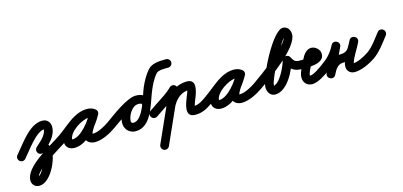

<svg xmlns="http://www.w3.org/2000/svg" viewBox="-101 -1113 4152 1976"><g transform="rotate(-15 1975.0 -125.5)"><path d="M-9.8 33.7C8.9 50.2 37.3 48.4 53.7 29.8C114.6 -39.2 233.1 -214.5 322.8 -214.5C324.9 -214.5 316 -223.3 316 -219.5C316 -151.3 243.1 -99.3 197.7 -55.3C179.8 -38 179.4 -9.6 196.7 8.3C214 26.2 242.4 26.6 260.3 9.3C260.3 9.3 260.3 9.3 260.3 9.3C326.7 -54.9 406 -118 406 -219.5C406 -268.4 372.4 -304.5 322.8 -304.5C182.2 -304.5 71 -125.8 -13.7 -29.8C-30.2 -11.1 -28.4 17.3 -9.8 33.7ZM260.3 9.3C260.3 9.3 260.3 9.3 260.3 9.3C261.5 8.1 270.9 1.9 267.6 2.9C265.8 3.4 260.4 3.6 262.2 3.6C260.6 3.4 259.1 3.3 257.5 3.1C252.2 2.1 247.3 -0.5 243.9 -4.8C241.7 -7.5 246.3 1.8 247.1 5.1C248.7 12.1 249.6 19.4 249.6 26.6C249.6 73.7 177.9 245.2 123.7 245.2C123.4 245.2 123.5 245.3 123.8 245.4C128.5 246.7 132.5 250.6 134.8 254.8C135.3 255.7 136.5 259.3 136.5 259.1C136.5 175.1 419.8 20.1 505.8 -40.1C526.2 -54.4 531.1 -82.5 516.9 -102.8C502.6 -123.2 474.5 -128.1 454.2 -113.9C333.3 -29.2 46.5 109.7 46.5 259.1C46.5 304.1 79.3 335.2 123.7 335.2C241.1 335.2 339.6 127.1 339.6 26.6C339.6 -20.9 320.4 -86.4 262.2 -86.4C237 -86.4 215.2 -72.3 197.7 -55.3C179.8 -38 179.4 -9.6 196.7 8.3C214 26.2 242.4 26.6 260.3 9.3Z M443 -51.3C457.2 -30.9 485.3 -25.9 505.7 -40C590.6 -99.1 690.7 -211.8 797.6 -211.8C807.5 -211.8 818.6 -210.3 826.8 -204.4C850.1 -187.8 874.6 -199.5 887.2 -219C899.7 -238.4 900.3 -265.6 875.6 -279.9C849.5 -295.1 826.9 -301.1 796.3 -301.1C669.4 -301.1 481.1 -169.2 481.1 -34.2C481.1 22.9 520.8 52.3 574.7 52.3C710.2 52.3 836.5 -108.7 895.5 -216.4C909.9 -242.7 897.3 -266.7 877.6 -277.5C857.9 -288.3 831 -285.9 816.5 -259.6C779.4 -191.8 697.3 -109.2 697.3 -31.6C697.3 21.7 744.8 49.7 793 49.7C869.9 49.7 959.1 3 1020.8 -40.1C1041.2 -54.4 1046.1 -82.5 1031.9 -102.8C1017.6 -123.2 989.5 -128.1 969.2 -113.9C923.7 -82 850.1 -40.3 793 -40.3C784.8 -40.3 780.3 -45.5 784.7 -39.1C786.2 -36.9 787.3 -29 787.3 -31.6C787.3 -68.7 872.1 -173.7 895.5 -216.4C909.9 -242.7 897.3 -266.6 877.6 -277.4C857.9 -288.3 830.9 -285.9 816.5 -259.6C776 -185.6 669.9 -37.7 574.7 -37.7C572.1 -37.7 569.5 -37.8 567 -38.1C561.3 -38.7 571.1 -26.7 571.1 -34.2C571.1 -117.3 720.8 -211.1 796.3 -211.1C811.7 -211.1 818.3 -209.1 830.4 -202.1C855.2 -187.7 879 -198.3 890.8 -216.6C902.6 -235 902.4 -261 879.2 -277.6C855.5 -294.5 826.5 -301.8 797.6 -301.8C662.4 -301.8 558.2 -186.1 454.3 -114C433.9 -99.8 428.9 -71.7 443 -51.3Z M958.1 -51.3C972.3 -30.9 1000.3 -25.9 1020.7 -40.1C1079.9 -81.3 1258 -214.8 1322.3 -214.8C1327.3 -214.8 1359.1 -213.5 1358.4 -203.5C1356.3 -173.5 1377.7 -157 1400.2 -155.4C1422.6 -153.9 1446.1 -167.3 1448.2 -197.2C1453.3 -270.2 1386.1 -304.8 1322.3 -304.8C1206.4 -304.8 1119.2 -180.2 1111.8 -74.3C1107 -5.9 1156.5 49.7 1225.9 49.7C1396 49.7 1442.4 -178.3 1492.9 -303C1517.2 -363 1545.8 -423.3 1588.8 -472.3C1612.1 -499 1686 -495.9 1717 -496C1741.8 -496 1761.9 -516.2 1761.8 -541.1C1761.7 -565.9 1741.5 -586 1716.7 -586C1716.7 -586 1716.7 -586 1716.7 -586C1651.9 -585.7 1567.5 -584.6 1521.1 -531.7C1478.3 -482.8 1447.3 -425 1421.6 -365.8C1386.9 -285.9 1331.9 -40.3 1225.9 -40.3C1208.6 -40.3 1200.4 -51.2 1201.6 -68.1C1205.6 -125.5 1255.4 -214.8 1322.3 -214.8C1327.5 -214.8 1359.1 -213.4 1358.4 -203.5C1356.3 -173.5 1377.7 -157 1400.2 -155.4C1422.6 -153.9 1446.1 -167.3 1448.2 -197.2C1453.3 -270.1 1386.1 -304.8 1322.3 -304.8C1220.3 -304.8 1053.5 -172.6 969.3 -113.9C948.9 -99.7 943.9 -71.7 958.1 -51.3Z M1477.7 -40.1C1477.7 -40.1 1477.7 -40.1 1477.7 -40.1C1532.9 -78.4 1589.6 -114.3 1645.2 -152C1681 -176.1 1714.6 -202.1 1744.5 -233.4C1761.7 -251.3 1761.1 -279.8 1743.1 -297C1725.2 -314.2 1696.7 -313.5 1679.5 -295.6C1654 -269 1625.2 -247.1 1594.8 -226.5C1538.8 -188.7 1481.8 -152.5 1426.3 -113.9C1405.9 -99.7 1400.9 -71.7 1415.1 -51.3C1429.3 -30.9 1457.3 -25.9 1477.7 -40.1ZM1670.9 -282.8C1670.9 -282.8 1670.9 -282.8 1670.9 -282.8C1591.6 -105.3 1512.3 72.1 1432.9 249.6C1422.8 272.3 1432.9 298.9 1455.6 309.1C1478.3 319.2 1504.9 309.1 1515.1 286.4C1515.1 286.4 1515.1 286.4 1515.1 286.4C1594.4 108.9 1673.7 -68.6 1753.1 -246.1C1763.2 -268.8 1753.1 -295.4 1730.4 -305.6C1707.7 -315.7 1681.1 -305.5 1670.9 -282.8ZM1670 -60.8C1670 -60.8 1670 -60.8 1670 -60.8C1689.1 -110.5 1720.6 -158.1 1765.1 -188.5C1794.5 -208.5 1828.4 -219.5 1864 -219.5C1867.4 -219.5 1857.6 -222.2 1855.1 -224.5C1852.3 -227 1848.4 -235.4 1848.3 -234.6C1847.5 -210.7 1834.2 -183 1825.5 -161.1C1800.9 -99.2 1739.1 45 1862 45C1950.2 45 2002.4 7.4 2069.9 -40.2C2090.2 -54.6 2095.1 -82.6 2080.8 -102.9C2066.4 -123.2 2038.4 -128.1 2018.1 -113.8C1966.9 -77.7 1929.1 -45 1862 -45C1859.6 -45 1865.1 -43.9 1866.8 -42.8C1872 -39.4 1875.1 -35.3 1876.9 -29.4C1878 -25.9 1877.5 -36.9 1878.2 -40.5C1879.6 -47.5 1881.6 -54.4 1883.8 -61.2C1891.1 -83.8 1900.3 -105.8 1909.1 -127.8C1932.7 -187.3 1974.6 -309.5 1864 -309.5C1810.4 -309.5 1758.7 -293 1714.4 -262.9C1654.7 -222.1 1611.8 -160 1586 -93.2C1577.1 -70 1588.6 -44 1611.8 -35C1635 -26.1 1661 -37.6 1670 -60.8Z M2007 -51.3C2021.2 -30.9 2049.3 -25.9 2069.7 -40C2154.6 -99.1 2254.7 -211.8 2361.6 -211.8C2371.5 -211.8 2382.6 -210.3 2390.8 -204.4C2414.1 -187.8 2438.6 -199.5 2451.2 -219C2463.7 -238.4 2464.3 -265.6 2439.6 -279.9C2413.5 -295.1 2390.9 -301.1 2360.3 -301.1C2233.4 -301.1 2045.1 -169.2 2045.1 -34.2C2045.1 22.9 2084.8 52.3 2138.7 52.3C2274.2 52.3 2400.5 -108.7 2459.5 -216.4C2473.9 -242.7 2461.3 -266.7 2441.6 -277.5C2421.9 -288.3 2395 -285.9 2380.5 -259.6C2343.4 -191.8 2261.3 -109.2 2261.3 -31.6C2261.3 21.7 2308.8 49.7 2357 49.7C2433.9 49.7 2523.1 3 2584.8 -40.1C2605.2 -54.4 2610.1 -82.5 2595.9 -102.8C2581.6 -123.2 2553.5 -128.1 2533.2 -113.9C2487.7 -82 2414.1 -40.3 2357 -40.3C2348.8 -40.3 2344.3 -45.5 2348.7 -39.1C2350.2 -36.9 2351.3 -29 2351.3 -31.6C2351.3 -68.7 2436.1 -173.7 2459.5 -216.4C2473.9 -242.7 2461.3 -266.6 2441.6 -277.4C2421.9 -288.3 2394.9 -285.9 2380.5 -259.6C2340 -185.6 2233.9 -37.7 2138.7 -37.7C2136.1 -37.7 2133.5 -37.8 2131 -38.1C2125.3 -38.7 2135.1 -26.7 2135.1 -34.2C2135.1 -117.3 2284.8 -211.1 2360.3 -211.1C2375.7 -211.1 2382.3 -209.1 2394.4 -202.1C2419.2 -187.7 2443 -198.3 2454.8 -216.6C2466.6 -235 2466.4 -261 2443.2 -277.6C2419.5 -294.5 2390.5 -301.8 2361.6 -301.8C2226.4 -301.8 2122.2 -186.1 2018.3 -114C1997.9 -99.8 1992.9 -71.7 2007 -51.3Z M2522.1 -51.3C2536.3 -30.9 2564.3 -25.9 2584.7 -40.1C2699.5 -120 3038 -354.3 3038 -498.6C3038 -543.6 3011.3 -587.3 2961.9 -587.3C2849.5 -587.3 2630.9 -144.6 2630.9 -39.6C2630.9 7.4 2658.7 56.3 2711.2 56.3C2841 56.3 2938.7 -140.9 2962.8 -244.8C2967.1 -263.4 2941.7 -268.6 2917.5 -265.1C2893.4 -261.6 2870.5 -249.3 2879.9 -232.7C2920 -162.3 2956.3 -126 3045 -126C3069.9 -126 3090 -146.1 3090 -171C3090 -195.9 3069.9 -216 3045 -216C2989.1 -216 2981.5 -236.2 2958.1 -277.3C2948.7 -293.8 2930.1 -300.1 2912.8 -297.6C2895.5 -295.1 2879.5 -283.8 2875.2 -265.2C2862.4 -210.1 2783.9 -33.7 2711.2 -33.7C2708.7 -33.7 2711.7 -33.9 2714.5 -33.3C2716.5 -32.8 2718.4 -31.9 2720.1 -30.8C2726.8 -26.3 2720.9 -32 2720.9 -39.6C2720.9 -107.7 2928.6 -497.3 2961.9 -497.3C2963.3 -497.3 2961.2 -497.2 2959 -497.6C2957.2 -498 2955.4 -498.6 2953.8 -499.4C2944 -504.6 2948 -509.5 2948 -498.6C2948 -410 2612.9 -169.3 2533.3 -113.9C2512.9 -99.7 2507.9 -71.7 2522.1 -51.3Z M3036 -126C3036 -126 3036 -126 3036 -126C3106.1 -126 3280.5 -118.1 3280.5 -222.5C3280.5 -257.8 3259.5 -286.7 3229 -302.8C3217.1 -309.1 3203.9 -312.6 3190.4 -312.6C3135.1 -312.6 3100.7 -258.4 3080.1 -213.9C3058 -165.9 3026.5 -116.1 3016.8 -64.3C3016.8 -64.3 3016.7 -64 3016.7 -63.7C3016.6 -63.5 3016.6 -63.2 3016.6 -63.2C3015.4 -56.2 3014.8 -49.4 3014.8 -42.3C3014.8 12.3 3051.3 51.9 3107.3 51.9C3170.1 51.9 3252 -5.2 3301.2 -40.4C3321.4 -54.9 3326.1 -83 3311.6 -103.2C3297.1 -123.4 3269 -128.1 3248.8 -113.6C3218.7 -92 3145.3 -38.1 3107.3 -38.1C3105.1 -38.1 3104.8 -40.6 3104.8 -42.3C3104.8 -44.6 3105.1 -46.6 3105.4 -48.8C3105.4 -48.8 3105.4 -48.5 3105.3 -48.3C3105.3 -48 3105.2 -47.7 3105.2 -47.7C3113.3 -90.9 3143.1 -135.6 3161.9 -176.1C3166.9 -187.2 3188.6 -222.6 3190.4 -222.6C3190.7 -222.6 3189.1 -222.6 3187.6 -223C3187.6 -223 3186.9 -223.3 3187 -223.2C3187.8 -222.8 3191.5 -219.6 3191 -220.7C3190.7 -221.3 3190.5 -223.2 3190.5 -222.5C3190.7 -223.8 3190.8 -225 3191 -226.2C3191.8 -229.2 3192.4 -230.1 3194.1 -232.4C3195.2 -233.9 3192.6 -231.4 3189.3 -230C3185.1 -228.2 3181 -226.9 3176.5 -225.7C3163.3 -222.2 3149.6 -220.5 3136 -219.1C3123.6 -217.9 3111.2 -217.3 3098.8 -216.8C3077.9 -216 3056.9 -216 3036 -216C3011.1 -216 2991 -195.9 2991 -171C2991 -146.1 3011.1 -126 3036 -126Z M3300.7 -40.1C3300.7 -40.1 3300.7 -40.1 3300.7 -40.1C3382.5 -96.9 3436.2 -154.4 3482.1 -244C3495.5 -270.2 3481.5 -293.4 3461.1 -303.5C3440.7 -313.5 3413.7 -310.2 3401.2 -283.6C3360 -195.4 3318.7 -107.2 3277.4 -19.1C3264.9 7.8 3278.6 30.9 3298.7 40.5C3318.8 50.2 3345.4 46.6 3358.5 20C3382.5 -28.3 3409.3 -80 3471 -80C3588 -80 3623.2 -150.7 3672.7 -243.3C3686.4 -268.9 3672.2 -292.1 3651.6 -302.2C3631 -312.4 3604 -309.5 3592 -283.1C3557.1 -206.1 3443.4 -66.2 3492.9 10.9C3508.2 34.7 3533.5 45 3561 45C3632.8 45 3726.9 1.1 3785.1 -40.4C3805.4 -54.8 3810.1 -82.9 3795.6 -103.1C3781.2 -123.4 3753.1 -128.1 3732.9 -113.6C3732.9 -113.6 3732.9 -113.6 3732.9 -113.6C3690.6 -83.5 3613.3 -45 3561 -45C3557.9 -45 3568.5 -39.1 3571.2 -32.7C3572.2 -30.2 3572 -38.4 3572.1 -39C3573.1 -44.6 3574.6 -49.9 3576.4 -55.3C3581.6 -71.2 3588.7 -86.5 3596 -101.5C3620.1 -150.5 3651.4 -196.2 3674 -245.9C3686 -272.3 3672.6 -295.1 3652.9 -304.8C3633.2 -314.6 3607 -311.3 3593.3 -285.7C3561 -225.2 3546.4 -170 3471 -170C3370.7 -170 3318.1 -101.3 3277.9 -20C3264.7 6.6 3278.7 29.8 3299.1 39.7C3319.5 49.5 3346.4 45.9 3359 19.1C3400.2 -69.1 3441.5 -157.2 3482.8 -245.4C3495.2 -272.1 3481.8 -295.1 3461.8 -304.9C3441.8 -314.7 3415.4 -311.2 3401.9 -285C3362.7 -208.3 3319.2 -162.5 3249.3 -113.9C3228.9 -99.8 3223.9 -71.7 3238.1 -51.3C3252.2 -30.9 3280.3 -25.9 3300.7 -40.1Z M3785.1 -39C3785.1 -39 3785.1 -39 3785.1 -39C3858.4 -91.1 3910.9 -166.2 3965.5 -236.4C3980.8 -256 3977.2 -284.3 3957.6 -299.5C3938 -314.8 3909.7 -311.2 3894.5 -291.6C3894.5 -291.6 3894.5 -291.6 3894.5 -291.6C3845.6 -228.7 3798.5 -158.9 3732.9 -112.3C3712.7 -97.9 3707.9 -69.9 3722.3 -49.6C3736.7 -29.3 3764.8 -24.6 3785.1 -39Z"/></g></svg>

Font: FRB American Cursive Guidelines Black
Style: Bold Italic
Weight: 900
Italic angle: -25°
Version: Version 2.0;Modular Font Editor K font №1